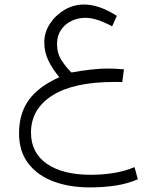

<svg xmlns="http://www.w3.org/2000/svg" viewBox="-20 -483 678 832"><path d="M465.8 -368.7Q433.1 -386.7 404.1 -396.2Q375 -405.8 349.1 -405.8Q317.9 -405.8 289.8 -392.3Q261.7 -378.9 244.4 -353.5Q227.1 -328.1 227.1 -293Q227.1 -251.5 247.1 -220.9Q267.1 -190.4 289.6 -168.9Q332.5 -176.8 373.3 -181.4Q414.1 -186 445.3 -186Q463.9 -186 481.9 -185.1Q500 -184.1 517.1 -182.6L509.8 -127.4Q498.5 -127.9 490.5 -127.9Q482.4 -127.9 476.1 -127.9Q298.8 -127.9 206.5 -69.1Q114.3 -10.3 114.3 91.3Q114.3 179.2 183.1 226.8Q252 274.4 374 274.4Q421.9 274.4 469.2 267.3Q516.6 260.3 563 241.2L577.1 293.9Q532.2 313.5 479.5 321.3Q426.8 329.1 368.7 329.1Q280.8 329.1 211.7 303.2Q142.6 277.3 102.5 225.1Q62.5 172.9 62.5 94.7Q62.5 7.8 105.7 -50.8Q148.9 -109.4 237.3 -148.4Q208.5 -182.1 190.2 -219.5Q171.9 -256.8 171.9 -299.3Q171.9 -342.3 196 -379.6Q220.2 -417 259.5 -440.2Q298.8 -463.4 344.2 -463.4Q410.2 -463.4 486.3 -414.1Z"/></svg>

Font: Vazir Thin WOL-UI
Style: Thin-WOL-UI
Weight: 100
Designer: Saber Rastikerdar
Foundry: Saber Rastikerdar
Version: Version 30.1.0